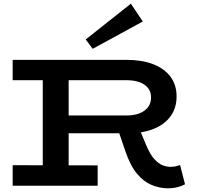

<svg xmlns="http://www.w3.org/2000/svg" viewBox="-20 -1012 1100 1046"><path d="M306 -286V-383H671Q709 -383 738.5 -394Q768 -405 785.5 -427Q803 -449 803 -482Q803 -512 786 -533Q769 -554 739.5 -564.5Q710 -575 671 -575H49V-686H669Q753 -686 814 -662.5Q875 -639 908.5 -594.5Q942 -550 942 -487Q942 -424 909.5 -379Q877 -334 817.5 -310Q758 -286 677 -286ZM49 0V-112L512 -111V0ZM213 -61V-622H354V-61ZM893 14Q848 13 805.5 -4.5Q763 -22 726.5 -65.5Q690 -109 663 -188L626 -297L739 -311L776 -222Q798 -170 821 -145Q844 -120 866.5 -111.5Q889 -103 907 -103Q926 -103 938 -106Q950 -109 961 -113L988 -8Q970 2 945.5 8Q921 14 893 14ZM485 -746 447 -797 693 -992 758 -895Z"/></svg>

Font: BioRhyme SemiExpanded
Style: Bold
Weight: 700
Width: 6
Designer: Aoife Mooney
Foundry: Aoife Mooney Type
Version: Version 1.600;gftools[0.9.33]